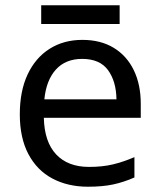

<svg xmlns="http://www.w3.org/2000/svg" viewBox="-20 -697 604 727"><path d="M292 -546Q361 -546 410.5 -516Q460 -486 486.5 -431.5Q513 -377 513 -304V-251H146Q148 -160 192.5 -112.5Q237 -65 317 -65Q368 -65 407.5 -74.5Q447 -84 489 -102V-25Q448 -7 408 1.5Q368 10 313 10Q237 10 178.5 -21Q120 -52 87.5 -113.5Q55 -175 55 -264Q55 -352 84.5 -415Q114 -478 167.5 -512Q221 -546 292 -546ZM291 -474Q228 -474 191.5 -433.5Q155 -393 148 -321H421Q420 -389 389 -431.5Q358 -474 291 -474ZM433 -677V-606H136V-677Z"/></svg>

Font: Noto Sans Osmanya
Style: Regular
Weight: 400
Designer: Monotype Design Team
Foundry: Monotype Imaging Inc.
Version: Version 2.001; ttfautohint (v1.8.4.7-5d5b)